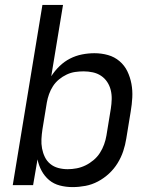

<svg xmlns="http://www.w3.org/2000/svg" viewBox="-20 -755 640 783"><path d="M276 8Q249 8 224 1.5Q199 -5 180.5 -20.5Q162 -36 150 -58Q138 -80 133 -105L115 0H32L153 -735H237L189 -444Q203 -466 222.5 -485Q242 -504 265.5 -516Q289 -528 314.5 -533Q340 -538 365 -538Q394 -538 420.5 -530.5Q447 -523 467.5 -505.5Q488 -488 499.5 -464Q511 -440 516 -413Q521 -386 519.5 -357.5Q518 -329 513 -300L495 -190Q491 -164 482.5 -138.5Q474 -113 459.5 -89.5Q445 -66 424.5 -47Q404 -28 379.5 -15Q355 -2 328.5 3Q302 8 276 8ZM256 -65Q274 -65 292.5 -68.5Q311 -72 328.5 -80.5Q346 -89 361.5 -102Q377 -115 387.5 -131.5Q398 -148 404.5 -166Q411 -184 414 -202L432 -312Q435 -331 435.5 -350.5Q436 -370 431.5 -388Q427 -406 417 -421Q407 -436 392 -446Q377 -456 358.5 -460Q340 -464 321 -464Q304 -464 286.5 -461.5Q269 -459 252 -451Q235 -443 220.5 -431Q206 -419 196 -403.5Q186 -388 180 -371Q174 -354 171 -337L153 -227Q150 -207 149 -187.5Q148 -168 151.5 -149.5Q155 -131 163 -114.5Q171 -98 185 -86.5Q199 -75 217.5 -70Q236 -65 256 -65Z"/></svg>

Font: Iosevka Curly Extended
Style: Italic
Weight: 400
Width: 7
Italic angle: -9°
Monospace: yes
Designer: Belleve Invis
Foundry: Belleve Invis
Version: Version 11.1.0; ttfautohint (v1.8.3)